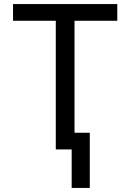

<svg xmlns="http://www.w3.org/2000/svg" viewBox="-20 -734 640 943"><path d="M346 -632V-82H421V189H332V0H254V-632H44V-714H556V-632Z"/></svg>

Font: Noto Sans Mono UI
Style: Regular
Weight: 400
Monospace: yes
Designer: Monotype Design team
Foundry: Monotype Imaging Inc.
Version: Version 1.000